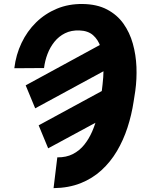

<svg xmlns="http://www.w3.org/2000/svg" viewBox="-20 -742 743 975"><path d="M203.6 -396.5 52.7 -395.5Q61 -464.4 89.4 -523.9Q117.7 -583.5 163.3 -628.2Q209 -672.9 268.8 -697.8Q328.6 -722.7 399.9 -721.7Q472.7 -720.7 523.7 -693.8Q574.7 -667 606.7 -622.1Q638.7 -577.1 654.5 -520.5Q670.4 -463.9 672.9 -402.1Q675.3 -340.3 667 -280.3L658.7 -227.1Q648.4 -158.7 627.4 -94.2Q606.4 -29.8 573.7 25.4Q541 80.6 495.1 122.6Q449.2 164.6 388.9 188.5Q328.6 212.4 252 213.4L271 57.1Q316.4 57.6 350.1 40.3Q383.8 22.9 407.7 -6.8Q431.6 -36.6 447.8 -73.7Q463.9 -110.8 473.6 -150.4Q483.4 -189.9 488.8 -227.1L497.1 -281.7Q501 -310.5 504.2 -349.6Q507.3 -388.7 504.6 -429.4Q502 -470.2 490 -505.6Q478 -541 452.4 -563.5Q426.8 -585.9 383.3 -587.4Q341.8 -588.9 310.3 -573.2Q278.8 -557.6 256.6 -530Q234.4 -502.4 221.2 -467.8Q208 -433.1 203.6 -396.5ZM110.4 -308.6 503.4 -522.5 552.7 -405.8 158.7 -191.9ZM176.3 -105.5 569.8 -319.3 620.1 -202.6 224.6 11.2Z"/></svg>

Font: Roboto Black
Style: Italic
Weight: 900
Italic angle: -12°
Designer: Christian Robertson
Foundry: Google
Version: Version 3.0; 2020